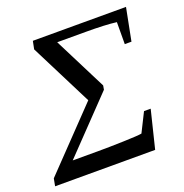

<svg xmlns="http://www.w3.org/2000/svg" viewBox="-122 -763 835 871"><g transform="rotate(-20 296.0 -327.5)"><path d="M359.4 -355.5 356 -335.9 113.3 -83H236.3Q286.1 -83 358.2 -85.2Q430.2 -87.4 447.8 -90.8L493.7 -182.6H525.9L481 0H-2L4.9 -36.1L272.9 -315.4L121.1 -616.2L128.9 -654.8H578.6L547.9 -498H515.6L516.1 -604Q463.4 -610.8 367.7 -610.8H230.5Z"/></g></svg>

Font: Liberation Serif
Style: Italic
Weight: 400
Italic angle: -16.333°
Designer: Steve Matteson
Foundry: Ascender Corporation
Version: Version 2.1.5